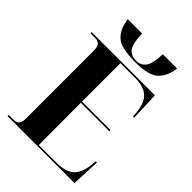

<svg xmlns="http://www.w3.org/2000/svg" viewBox="-262 -1037 1153 1153"><g transform="rotate(45 314.0 -461.0)"><path d="M25 0H593L601 -183H591L588 -151Q581 -77 544.5 -43.5Q508 -10 433 -10H280L279 -368H521V-378H279V-704H402Q476 -704 512 -672Q548 -640 555 -573L559 -531H569L562 -714H25V-704H62Q84 -704 98.5 -693Q113 -682 113 -639V-70Q113 -30 98 -20Q83 -10 62 -10H25ZM336 -771Q455 -771 495 -813Q535 -855 542 -922H421Q419 -841 397 -811Q375 -781 334 -781Q291 -781 269 -810.5Q247 -840 245 -922H124Q131 -854 171 -812.5Q211 -771 336 -771Z"/></g></svg>

Font: Noto Serif Display SemiCondensed Extra
Style: Regular
Weight: 800
Width: 4
Designer: Monotype Design Team
Foundry: Monotype Imaging Inc.
Version: Version 1.900